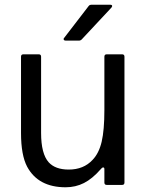

<svg xmlns="http://www.w3.org/2000/svg" viewBox="-20 -783 618 813"><path d="M95 -77Q69 -126 69 -220V-543Q69 -553 79 -553H144Q154 -553 154 -543V-220Q154 -132 186 -96Q214 -65 271 -65Q334 -65 372 -106Q399 -134 410.5 -183Q422 -232 422 -317V-543Q422 -553 432 -553H497Q507 -553 507 -543V-10Q507 0 497 0H432Q422 0 422 -10V-67Q422 -74 417 -74Q412 -74 406 -66Q371 -26 335.5 -8Q300 10 258 10Q142 10 95 -77ZM258 -611Q252 -611 250 -615Q248 -619 252 -623L355 -757Q359 -763 368 -763H447Q453 -763 454.5 -759.5Q456 -756 452 -751L326 -616Q321 -611 314 -611Z"/></svg>

Font: Open Sauce Two
Style: Regular
Weight: 400
Designer: Alfredo Marco Pradil
Foundry: Creative Sauce Fz LLC
Version: Version 1.477